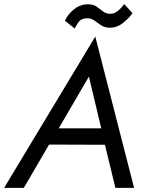

<svg xmlns="http://www.w3.org/2000/svg" viewBox="-45 -915 705 935"><path d="M271 -814Q285 -846 316.5 -870.5Q348 -895 384 -894Q410 -894 426.5 -882Q443 -870 458 -858.5Q473 -847 496 -848Q514 -849 530 -862.5Q546 -876 560 -895L600 -851Q583 -826 553 -802.5Q523 -779 486 -780Q463 -781 446.5 -792.5Q430 -804 414 -815.5Q398 -827 377 -826Q350 -825 337.5 -807.5Q325 -790 319 -776ZM517 0 466 -210 194 -211 71 0H-25L419 -737L608 0ZM388 -542 241 -290H448Z"/></svg>

Font: Von Book
Style: Italic
Weight: 400
Version: Version 4.000; ttfautohint (v1.8.4.7-5d5b)